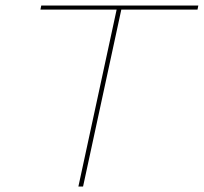

<svg xmlns="http://www.w3.org/2000/svg" viewBox="-20 -678 741 698"><path d="M701 -658 698 -643H421L282 0H265L404 -643H127L130 -658Z"/></svg>

Font: EauTestText Thin
Style: Italic
Weight: 250
Italic angle: -12°
Designer: Christian Thalmann (Catharsis Fonts)
Version: Version 0.001;PS 000.001;hotconv 1.0.88;makeotf.lib2.5.64775